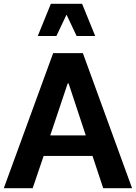

<svg xmlns="http://www.w3.org/2000/svg" viewBox="-20 -988 713 1008"><path d="M209.1 -169.4H465.6L521.8 0H673.4L415.1 -709.1H259.1L0 0H151.6ZM335.3 -549.8H340.2L430.4 -277H243.8ZM479.9 -798.9 411 -968.1H247L178.3 -798.9H276.1L329.2 -911.1L382.3 -798.9Z"/></svg>

Font: Estedad-FD VF
Style: Regular
Weight: 100
Designer: Amin Abedi
Version: Version 7.3